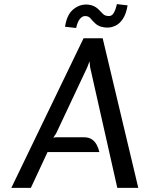

<svg xmlns="http://www.w3.org/2000/svg" viewBox="-20 -913 727 933"><path d="M35 0 386 -727H479L652 0H550L418 -586L415 -615L404 -586L253 -265L239 -244L252 -246H387Q411 -246 426 -236Q441 -226 449.8 -209.5Q458.5 -193 463 -174H211L130 0ZM350 -777 296 -783Q304.5 -839.5 333.2 -865Q362 -890.5 398 -891Q416 -891 431.5 -885Q447 -879 459 -867Q471 -855 480.8 -845Q490.5 -835 510 -835Q523.5 -835 532.8 -850.2Q542 -865.5 548 -893L600 -887Q593 -845 577.2 -821.5Q561.5 -798 541.8 -788.5Q522 -779 503 -779Q483.5 -779 467.5 -784.5Q451.5 -790 440 -802Q427.5 -814 419 -824.5Q410.5 -835 393 -835Q380.5 -835 368.8 -821.8Q357 -808.5 350 -777Z"/></svg>

Font: Expletus Sans
Style: Italic
Weight: 400
Italic angle: -7°
Designer: Jasper de Waard
Foundry: Designtown
Version: Version 7.500